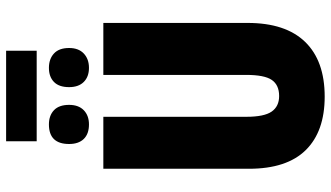

<svg xmlns="http://www.w3.org/2000/svg" viewBox="-247 -825 1082 628"><g transform="rotate(-90 294.0 -511.0)"><path d="M442 -1032V-932H146V-1032ZM201 -892Q230 -892 247.5 -875.5Q265 -859 265 -826Q265 -795 247.5 -778Q230 -761 201 -761Q170 -761 153.5 -778Q137 -795 137 -826Q137 -892 201 -892ZM386 -892Q415 -892 433 -875.5Q451 -859 451 -826Q451 -795 433 -778Q415 -761 386 -761Q357 -761 340 -778Q323 -795 323 -826Q323 -859 340 -875.5Q357 -892 386 -892ZM533 -242Q533 -118 471 -54Q409 10 292 10Q178 10 117 -52Q56 -114 56 -238V-714H226V-246Q226 -188 243 -163.5Q260 -139 294 -139Q330 -139 346.5 -163Q363 -187 363 -247V-714H533Z"/></g></svg>

Font: Noto Sans ExtraCondensed Black
Style: Regular
Weight: 900
Width: 2
Designer: Monotype Design Team
Foundry: Monotype Imaging Inc.
Version: Version 2.013; ttfautohint (v1.8.4.7-5d5b)